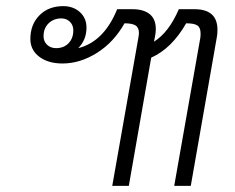

<svg xmlns="http://www.w3.org/2000/svg" viewBox="-20 -606 766 626"><path d="M689 -509Q689 -494 687 -485L602 0H548L633 -482Q634 -488 634 -497Q634 -516 623.5 -523Q613 -530 587 -530Q540 -448 473 -418L400 0H346L431 -482Q433 -494 433 -498Q433 -516 422 -523Q411 -530 386 -530Q351 -468 296 -433.5Q241 -399 184 -399Q137 -399 108 -421Q79 -443 79 -479Q79 -526 108.5 -556Q138 -586 186 -586Q219 -586 240.5 -566.5Q262 -547 262 -516Q262 -476 235 -449Q319 -470 362 -576H412Q448 -576 468 -560Q488 -544 488 -511Q488 -499 485 -485L482 -470Q531 -501 563 -576H614Q689 -576 689 -509ZM219 -507Q219 -524 208 -535Q197 -546 180 -546Q155 -546 138.5 -530Q122 -514 122 -488Q122 -471 133.5 -460Q145 -449 163 -449Q188 -449 203.5 -465Q219 -481 219 -507Z"/></svg>

Font: Sarabun ExtraLight
Style: Italic
Weight: 275
Italic angle: -10°
Designer: Suppakit Chalermlarp | Katatrad Co.,Ltd.
Foundry: Cadson Demak Co.,Ltd.
Version: Version 1.000; ttfautohint (v1.6)